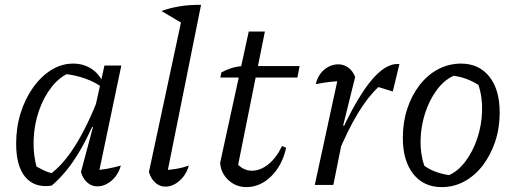

<svg xmlns="http://www.w3.org/2000/svg" viewBox="-20 -756 2110 785"><path d="M191 3Q122 13 84 -31.5Q46 -76 46 -169Q46 -235 64.5 -294Q83 -353 115.5 -398.5Q148 -444 190 -470Q232 -496 279 -496Q320 -496 352 -476Q384 -456 401 -419L400 -397Q336 -445 234 -455L268 -460Q225 -443 192 -401.5Q159 -360 139.5 -304Q120 -248 117.5 -185.5Q115 -123 132 -64L111 -86Q134 -72 156 -61Q178 -50 204 -45L181 -41Q236 -79 286.5 -159Q337 -239 385 -362L402 -348Q355 -221 304 -135Q253 -49 191 3ZM379 -25 364 -60Q391 -61 418 -66Q445 -71 474 -79Q467 -53 452 -34Q437 -15 417.5 -4.5Q398 6 378 6Q355 6 337 -9.5Q319 -25 311 -53L360 -236L352 -239L407 -488H476Z M728 -659 640 -711Q676 -724 717 -730.5Q758 -737 802 -736ZM659 -25 643 -60Q673 -61 700 -65.5Q727 -70 752 -79Q745 -53 730 -34Q715 -15 696 -4Q677 7 656 7Q633 7 615 -9Q597 -25 589 -53L731 -716L802 -736Z M987 9Q945 9 914 -19.5Q883 -48 880 -90L997 -627H1063L948 -54L943 -93Q973 -58 1010 -58Q1045 -58 1078 -85Q1111 -112 1133 -159L1150 -152Q1134 -80 1089 -35.5Q1044 9 987 9ZM881 -439 885 -460Q906 -471 926.5 -477.5Q947 -484 970 -486H1205L1196 -439Z M1267 0 1367 -461 1379 -424Q1351 -424 1326.5 -421Q1302 -418 1271 -412Q1277 -438 1291 -456Q1305 -474 1324 -483.5Q1343 -493 1363 -493Q1385 -493 1403.5 -480Q1422 -467 1432 -441L1383 -243L1391 -240L1343 0ZM1358 -119 1346 -151Q1397 -271 1443.5 -348.5Q1490 -426 1532 -462Q1574 -498 1613 -494L1586 -382L1527 -400Q1484 -360 1442.5 -291.5Q1401 -223 1358 -119Z M1786 9Q1712 9 1669.5 -45Q1627 -99 1627 -192Q1627 -256 1645 -311Q1663 -366 1695.5 -408Q1728 -450 1771.5 -473Q1815 -496 1865 -496Q1938 -496 1980.5 -443Q2023 -390 2023 -296Q2023 -232 2004.5 -177Q1986 -122 1954 -80Q1922 -38 1879 -14.5Q1836 9 1786 9ZM1816 -40Q1854 -57 1884 -97.5Q1914 -138 1931.5 -190.5Q1949 -243 1951 -300.5Q1953 -358 1936 -409Q1912 -424 1886.5 -433.5Q1861 -443 1834 -446Q1795 -428 1765 -387Q1735 -346 1718 -293Q1701 -240 1699.5 -183.5Q1698 -127 1715 -78Q1736 -63 1762 -53.5Q1788 -44 1816 -40Z"/></svg>

Font: Piazzolla Thin
Style: Italic
Weight: 400
Italic angle: -11.3°
Version: Version 2.005